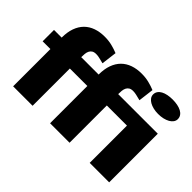

<svg xmlns="http://www.w3.org/2000/svg" viewBox="-132 -1132 1471 1471"><g transform="rotate(45 603.5 -396.5)"><path d="M313 0H102.1V-403.8H18.1V-526.9H101.1Q101.1 -586.9 117.2 -631.6Q133.3 -676.3 163.1 -706.1Q192.9 -735.8 235.1 -750.7Q277.3 -765.6 330.1 -765.6Q373 -765.6 409.7 -756.3Q446.3 -747.1 477.1 -734.4L461.4 -608.9Q433.1 -615.7 414.3 -620.4Q395.5 -625 377.9 -625Q355.5 -625 342.5 -616.7Q329.6 -608.4 323 -594.7Q316.4 -581.1 314.7 -563.2Q313 -545.4 313 -526.9H501.5Q501.5 -586.9 517.6 -631.6Q533.7 -676.3 563.5 -706.1Q593.3 -735.8 635.5 -750.7Q677.7 -765.6 730.5 -765.6Q773.4 -765.6 810.1 -756.3Q846.7 -747.1 877.4 -734.4L861.8 -608.9Q833.5 -615.7 814.7 -620.4Q795.9 -625 778.3 -625Q755.9 -625 742.9 -616.7Q730 -608.4 723.4 -594.7Q716.8 -581.1 715.1 -563.2Q713.4 -545.4 713.4 -526.9H1142.6V0H931.6V-403.8H713.4V0H502.4V-403.8H313ZM1037.6 -635.3Q1009.8 -635.3 985.4 -641.1Q960.9 -647 943.1 -657.2Q925.3 -667.5 914.8 -682.1Q904.3 -696.8 904.3 -714.4Q904.3 -733.9 914.6 -748.8Q924.8 -763.7 942.9 -773.4Q960.9 -783.2 985.4 -788.1Q1009.8 -793 1038.1 -793Q1066.4 -793 1091.1 -788.1Q1115.7 -783.2 1133.8 -773.4Q1151.9 -763.7 1162.1 -748.8Q1172.4 -733.9 1172.4 -714.4Q1172.4 -696.8 1161.9 -682.1Q1151.4 -667.5 1133.3 -657.2Q1115.2 -647 1090.6 -641.1Q1065.9 -635.3 1037.6 -635.3Z"/></g></svg>

Font: Candal
Style: Regular
Weight: 400
Designer: vernon adams
Foundry: vernon adams
Version: Version 1.000